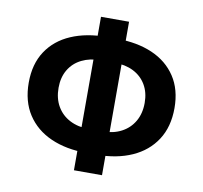

<svg xmlns="http://www.w3.org/2000/svg" viewBox="-85 -860 1034 977"><g transform="rotate(10 431.5 -371.5)"><path d="M405 -73Q301 -73 222 -108Q143 -143 99 -210.5Q55 -278 55 -375Q55 -471 99 -537.5Q143 -604 222 -638Q301 -672 405 -672H458Q563 -672 641.5 -638Q720 -604 764 -537.5Q808 -471 808 -375Q808 -278 764 -210.5Q720 -143 641.5 -108Q563 -73 458 -73ZM396 -195H467Q523 -195 565 -217Q607 -239 630.5 -279.5Q654 -320 654 -375Q654 -429 630.5 -468.5Q607 -508 565 -529Q523 -550 467 -550H396Q341 -550 298.5 -529Q256 -508 232.5 -468.5Q209 -429 209 -375Q209 -320 232.5 -279.5Q256 -239 298.5 -217Q341 -195 396 -195ZM359 25V-768H504V25Z"/></g></svg>

Font: Noto Sans TC ExtraBold
Style: Regular
Weight: 800
Designer: Ryoko NISHIZUKA  (kana, bopomofo & ideographs); Paul D. Hunt (Latin, Greek & Cyrillic); Sandoll Communications , Soo-you
Foundry: Adobe
Version: Version 2.004-H2;hotconv 1.0.118;makeotfexe 2.5.65603